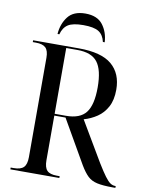

<svg xmlns="http://www.w3.org/2000/svg" viewBox="-97 -977 809 1046"><g transform="rotate(10 307.5 -453.5)"><path d="M34 0V-10H51Q89 -10 105.5 -26.5Q122 -43 122 -83V-633Q122 -672 105.5 -688Q89 -704 51 -704H34V-714H287Q412 -714 469.5 -665.5Q527 -617 527 -527Q527 -470 506.5 -432Q486 -394 452.5 -371.5Q419 -349 380 -338L510 -118Q537 -74 554.5 -50.5Q572 -27 585 -18.5Q598 -10 612 -10H615V0H600Q546 0 514 -7Q482 -14 461.5 -33.5Q441 -53 419 -90L281 -330H219V-83Q219 -43 235 -26.5Q251 -10 289 -10H305V0ZM282 -340Q359 -340 392 -382.5Q425 -425 425 -522Q425 -619 392 -661.5Q359 -704 281 -704H219V-340ZM159 -771Q163 -827 193.5 -867Q224 -907 290 -907Q356 -907 386.5 -867Q417 -827 420 -771H410Q401 -810 374.5 -826.5Q348 -843 290 -843Q232 -843 205.5 -826Q179 -809 169 -771Z"/></g></svg>

Font: Noto Serif Display SemiCondensed
Style: Regular
Weight: 400
Width: 4
Designer: Monotype Design Team
Foundry: Monotype Imaging Inc.
Version: Version 2.009